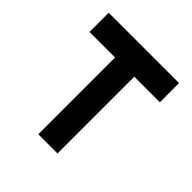

<svg xmlns="http://www.w3.org/2000/svg" viewBox="-164 -724 849 849"><g transform="rotate(45 260.0 -300.0)"><path d="M40 -480H200V0H320V-480H480V-600H40Z"/></g></svg>

Font: Gauge Heavy
Style: Bold
Weight: 900
Designer: Daniel Pimley
Foundry: Daniel Pimley
Version: Version 1.003;PS 001.001;hotconv 1.0.56